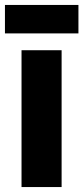

<svg xmlns="http://www.w3.org/2000/svg" viewBox="-36 -756 337 776"><path d="M213 0H51V-553H213ZM281 -736V-621H-16V-736Z"/></svg>

Font: Noto Sans Tamil ExtraCondensed Black
Style: Regular
Weight: 900
Width: 2
Designer: Jelle Bosma - Monotype Design Team
Foundry: Monotype Imaging Inc.
Version: Version 2.004; ttfautohint (v1.8.4.7-5d5b)